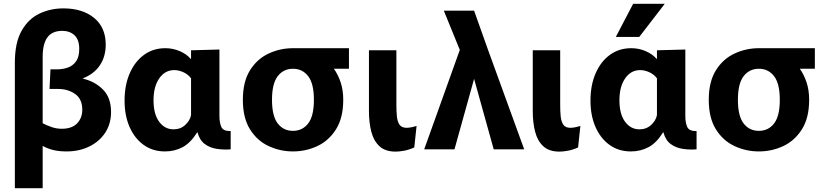

<svg xmlns="http://www.w3.org/2000/svg" viewBox="-20 -784 4346 1008"><path d="M58 204V-455Q58 -560 93.5 -622.5Q129 -685 187 -712.5Q245 -740 313 -740Q413 -740 474 -690Q535 -640 535 -550Q535 -487 504.5 -441.5Q474 -396 416 -373V-371Q479 -356 521 -313.5Q563 -271 563 -196Q563 -134 532.5 -87.5Q502 -41 449 -15Q396 11 330 11Q289 11 259 3.5Q229 -4 204 -18V204ZM204 -485V-137Q227 -125 252 -116.5Q277 -108 304 -108Q358 -108 385 -136.5Q412 -165 412 -208Q412 -264 374.5 -290.5Q337 -317 285 -317H240L245 -420H281Q309 -420 335.5 -429Q362 -438 379 -461.5Q396 -485 396 -527Q396 -576 371 -599Q346 -622 307 -622Q254 -622 229 -588Q204 -554 204 -485Z M846 11Q782 11 734.5 -23Q687 -57 660.5 -117Q634 -177 634 -256Q634 -337 661 -399Q688 -461 736 -496Q784 -531 848 -531Q889 -531 925 -515Q961 -499 981 -475H983V-520L1132 -524V-175Q1132 -140 1142 -117.5Q1152 -95 1191 -96V0Q1154 3 1118 -2.5Q1082 -8 1055 -28Q1028 -48 1017 -89H1015Q981 -34 939 -11.5Q897 11 846 11ZM891 -105Q928 -105 953 -128.5Q978 -152 983 -180V-373Q967 -394 942.5 -405Q918 -416 895 -416Q846 -416 816 -372.5Q786 -329 786 -258Q786 -185 815.5 -145Q845 -105 891 -105Z M1518 11Q1451 11 1390.5 -17Q1330 -45 1292.5 -105Q1255 -165 1255 -260Q1255 -355 1292.5 -415Q1330 -475 1390.5 -503Q1451 -531 1518 -531H1519H1812V-423H1733Q1755 -392 1768.5 -351.5Q1782 -311 1782 -260Q1782 -165 1744 -105Q1706 -45 1646 -17Q1586 11 1518 11ZM1518 -97Q1568 -97 1598 -136Q1628 -175 1628 -260Q1628 -345 1598 -384Q1568 -423 1518 -423Q1468 -423 1438 -384Q1408 -345 1408 -260Q1408 -175 1438 -136Q1468 -97 1518 -97Z M2155 -10Q2129 2 2103 7Q2077 12 2057 12Q2003 12 1972.5 -16Q1942 -44 1929.5 -92Q1917 -140 1917 -200V-520H2061V-230Q2061 -201 2063.5 -174Q2066 -147 2077 -130Q2088 -113 2115 -113Q2126 -113 2140.5 -116Q2155 -119 2167 -123Z M2572 0 2469 -370 2366 0H2207L2394 -522L2310 -728H2469L2543 -520L2732 0Z M3015 -10Q2989 2 2963 7Q2937 12 2917 12Q2863 12 2832.5 -16Q2802 -44 2789.5 -92Q2777 -140 2777 -200V-520H2921V-230Q2921 -201 2923.5 -174Q2926 -147 2937 -130Q2948 -113 2975 -113Q2986 -113 3000.5 -116Q3015 -119 3027 -123Z M3292 11Q3228 11 3180.5 -23Q3133 -57 3106.5 -117Q3080 -177 3080 -256Q3080 -337 3107 -399Q3134 -461 3182 -496Q3230 -531 3294 -531Q3335 -531 3371 -515Q3407 -499 3427 -475H3429V-520L3578 -524V-175Q3578 -140 3588 -117.5Q3598 -95 3637 -96V0Q3600 3 3564 -2.5Q3528 -8 3501 -28Q3474 -48 3463 -89H3461Q3427 -34 3385 -11.5Q3343 11 3292 11ZM3337 -105Q3374 -105 3399 -128.5Q3424 -152 3429 -180V-373Q3413 -394 3388.5 -405Q3364 -416 3341 -416Q3292 -416 3262 -372.5Q3232 -329 3232 -258Q3232 -185 3261.5 -145Q3291 -105 3337 -105ZM3213 -590 3304 -764H3470L3336 -590Z M3964 11Q3897 11 3836.5 -17Q3776 -45 3738.5 -105Q3701 -165 3701 -260Q3701 -355 3738.5 -415Q3776 -475 3836.5 -503Q3897 -531 3964 -531H3965H4258V-423H4179Q4201 -392 4214.5 -351.5Q4228 -311 4228 -260Q4228 -165 4190 -105Q4152 -45 4092 -17Q4032 11 3964 11ZM3964 -97Q4014 -97 4044 -136Q4074 -175 4074 -260Q4074 -345 4044 -384Q4014 -423 3964 -423Q3914 -423 3884 -384Q3854 -345 3854 -260Q3854 -175 3884 -136Q3914 -97 3964 -97Z"/></svg>

Font: Murecho SemiBold
Style: Regular
Weight: 600
Designer: Neil Summerour
Foundry: Positype
Version: Version 1.010; ttfautohint (v1.8.3)